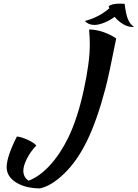

<svg xmlns="http://www.w3.org/2000/svg" viewBox="-20 -903 766 1069"><path d="M476.1 -738.8Q513.2 -738.8 554.2 -724.9Q595.2 -710.9 627 -689Q586.4 -482.9 566.9 -410.2Q520 -232.4 464.4 -118.4Q408.7 -4.4 335.9 64.9Q264.2 133.8 201.2 146Q120.6 145 68.8 112.3Q17.1 79.6 17.1 27.8Q17.1 -30.3 74.2 -143.1Q99.1 -140.6 134.3 -124.5Q169.4 -108.4 182.1 -92.8Q150.4 -59.6 130.1 -20Q109.9 19.5 109.9 47.9Q109.9 83.5 139.2 103Q200.2 80.1 258.1 17.1Q315.9 -45.9 360.8 -138.2Q411.6 -243.2 445.8 -399.4Q480 -555.7 480 -653.8Q480 -693.8 476.1 -738.8ZM673.8 -881.8Q680.7 -825.2 692.1 -796.6Q703.6 -768.1 726.1 -753.9Q724.1 -752.9 716.8 -752.9Q692.4 -752.9 666 -768.3Q639.6 -783.7 618.2 -809.1Q591.3 -789.1 560.1 -776.6Q528.8 -764.2 505.9 -764.2Q472.7 -764.2 452.1 -786.1Q529.3 -805.7 588.9 -856.9Q586.9 -860.4 585 -869.1Q605.5 -882.8 646 -882.8Q667 -882.8 673.8 -881.8Z"/></svg>

Font: Kaushan Script
Style: Regular
Weight: 400
Designer: Pablo Impallari
Foundry: Pablo Impallari
Version: Version 1.002